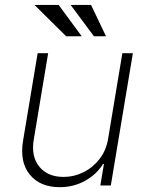

<svg xmlns="http://www.w3.org/2000/svg" viewBox="-20 -765 612 792"><path d="M426.1 -193.5 484.7 -545.5H528.1L437.1 0H393.8L408.7 -88.4H404.8Q379.3 -46.5 331.7 -19.7Q284.1 7.1 225.9 7.1Q145.6 7.1 103 -44.6Q60.4 -96.2 75.3 -185.7L135.3 -545.5H178.6L119 -187.5Q108 -119.3 142.4 -77.2Q176.8 -35.2 242.5 -35.2Q285.2 -35.2 324.2 -54.5Q363.3 -73.9 390.8 -109.4Q418.3 -144.9 426.1 -193.5ZM317.1 -615.4H252.8L122.2 -744.7H221.9ZM417.3 -615.4H367.5L271.3 -744.7H355.5Z"/></svg>

Font: Inter UI Extra Light
Style: Italic
Weight: 200
Italic angle: -9.39999°
Designer: Rasmus Andersson
Foundry: rsms
Version: 3.2;8d6f07862